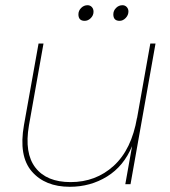

<svg xmlns="http://www.w3.org/2000/svg" viewBox="-20 -707 654 737"><path d="M577 -540 481 0H461L487 -146Q455 -69 391 -29.5Q327 10 248 10Q153 10 102 -49Q51 -108 72 -227L128 -540H147L91 -225Q73 -119 116 -63.5Q159 -8 251 -8Q348 -8 416.5 -70.5Q485 -133 506 -255V-253L557 -540ZM305 -627Q281 -627 281 -652Q281 -666 291.5 -676.5Q302 -687 316 -687Q326 -687 332.5 -680Q339 -673 339 -662Q339 -648 328.5 -637.5Q318 -627 305 -627ZM439 -627Q415 -627 415 -652Q415 -666 425.5 -676.5Q436 -687 450 -687Q460 -687 466.5 -680Q473 -673 473 -663Q473 -649 462.5 -638Q452 -627 439 -627Z"/></svg>

Font: Poppins Thin
Style: Italic
Weight: 250
Italic angle: -10°
Designer: Ninad Kale (Devanagari), Jonny Pinhorn (Latin)
Foundry: Indian Type Foundry
Version: Version 3.200;PS 1.000;hotconv 16.6.54;makeotf.lib2.5.65590